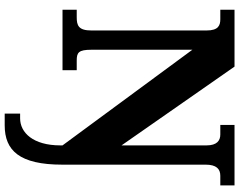

<svg xmlns="http://www.w3.org/2000/svg" viewBox="-118 -636 994 797"><g transform="rotate(90 378.5 -237.0)"><path d="M451 240H500C604 240 663 179 663 1V-594C663 -639 681 -655 709 -655H749V-714H498V-655H538C563 -655 583 -641 583 -598V-245L256 -714H20V-655H59C84 -655 106 -648 106 -598V-120C106 -66 85 -59 51 -59H20V0H271V-59H231C198 -59 186 -66 186 -120V-539L583 0V9C583 122 530 176 471 176H451Z"/></g></svg>

Font: Noto Serif Georgian SemiCondensed Black
Style: Regular
Weight: 900
Width: 4
Designer: Monotype Design Team, Akaki Razmadze
Foundry: Google LLC
Version: Version 2.003